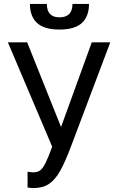

<svg xmlns="http://www.w3.org/2000/svg" viewBox="-20 -745 600 975"><path d="M150 210Q135 210 120 207V127Q135 130 150 130Q170 130 183.5 120.5Q197 111 211 83Q225 55 245 0L20 -530H118L290 -100L446 -530H540L340 0Q312 75 286.5 121Q261 167 229.5 188.5Q198 210 150 210ZM282 -595Q204 -595 168 -628.5Q132 -662 132 -725H218Q218 -691 234 -674Q250 -657 282 -657Q315 -657 331.5 -674Q348 -691 348 -725H432Q432 -662 396 -628.5Q360 -595 282 -595Z"/></svg>

Font: Golos Text
Style: Regular
Weight: 400
Designer: A.Korolkova, Vitaly Kuzmin
Foundry: ParaType Ltd
Version: Version 2.004